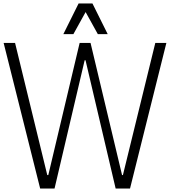

<svg xmlns="http://www.w3.org/2000/svg" viewBox="-20 -1089 983 1109"><path d="M212 0 1 -841H67L253 -78H259L440 -841H503L685 -78H690L877 -841H941L731 0H648L474 -741H469L295 0ZM545 -892 447 -1069H514L602 -892ZM346 -892 434 -1069H502L404 -892Z"/></svg>

Font: Matangi
Style: Regular
Weight: 400
Designer: Prashant Pant
Foundry: The Graphic Ant
Version: Version 3.002